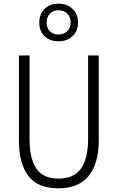

<svg xmlns="http://www.w3.org/2000/svg" viewBox="-20 -1016 640 1046"><path d="M83 -254V-714H141V-259Q141 -152 178 -97.5Q215 -43 299 -43Q383 -43 421.5 -98Q460 -153 460 -259V-714H518V-252Q518 -126 463.5 -58Q409 10 297 10Q186 10 134.5 -57.5Q83 -125 83 -254ZM194 -893Q194 -940 223 -968Q252 -996 299 -996Q345 -996 375 -968Q405 -940 405 -894Q405 -847 375 -819Q345 -791 299 -791Q253 -791 223.5 -818.5Q194 -846 194 -893ZM365 -894Q365 -923 346.5 -941.5Q328 -960 299 -960Q270 -960 252 -941.5Q234 -923 234 -893Q234 -863 252 -845.5Q270 -828 299 -828Q328 -828 346.5 -846Q365 -864 365 -894Z"/></svg>

Font: Noto Sans Mono UI Light
Style: Regular
Weight: 300
Monospace: yes
Designer: Monotype Design team
Foundry: Monotype Imaging Inc.
Version: Version 1.000